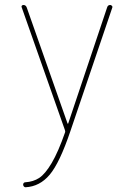

<svg xmlns="http://www.w3.org/2000/svg" viewBox="-20 -540 540 790"><path d="M247.1 -4.9 69.3 -509.8Q67.4 -513.7 69.8 -516.6Q72.3 -519.5 76.2 -519.5Q85.9 -519.5 89.8 -509.8L257.8 -32.2Q257.8 -31.2 258.8 -31.2Q260.7 -31.2 260.7 -32.2L420.9 -509.8Q423.8 -519.5 433.6 -519.5Q436.5 -519.5 439.9 -516.6Q443.4 -513.7 442.4 -509.8L269.5 0Q225.6 129.9 184.6 178.7Q143.6 227.5 85 230.5Q81.1 230.5 78.1 227.1Q75.2 223.6 75.2 219.7Q75.2 215.8 77.6 212.9Q80.1 210 84 210Q117.2 208 141.6 191.9Q166 175.8 192.9 130.4Q219.7 85 248 3.9Q249 1 247.1 -4.9Z"/></svg>

Font: Rounded-X Mgen+ 1mn thin
Style: Regular
Weight: 100
Designer: [Source Han Sans]
Ryoko NISHIZUKA  (kana & ideographs); Paul D. Hunt (Latin, Greek & Cyrillic); Wenlong ZHANG  (bopomofo
Version: Version 1.059.20150602